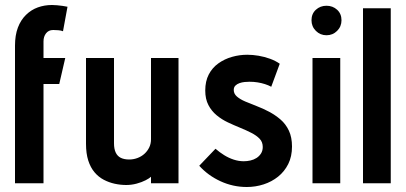

<svg xmlns="http://www.w3.org/2000/svg" viewBox="-20 -733 1626 768"><path d="M232 -608 250 -706Q241 -708 230 -709.5Q219 -711 208 -712Q197 -713 188 -713Q158 -713 131.5 -703.5Q105 -694 84 -673.5Q63 -653 51.5 -622.5Q40 -592 40 -550V0H154V-397H217L241 -501H154V-567Q154 -577 156.5 -585Q159 -593 164 -599.5Q169 -606 176 -609.5Q183 -613 193 -613Q203 -613 214 -612Q225 -611 232 -608Z M584 -26V0H694V-501H584V-176Q584 -158 577 -143.5Q570 -129 558 -118Q546 -107 530 -101Q514 -95 497 -95Q477 -95 463.5 -101.5Q450 -108 443 -122.5Q436 -137 436 -160V-501H324V-158Q324 -119 333 -91Q342 -63 358 -44Q374 -25 395 -14Q416 -3 439 2Q462 7 485 7Q506 7 526.5 1.5Q547 -4 562.5 -12Q578 -20 584 -26Z M1065 -386 1099 -478Q1082 -490 1060 -498Q1038 -506 1014.5 -510Q991 -514 969 -514Q938 -514 908 -505.5Q878 -497 853.5 -479.5Q829 -462 815 -435Q801 -408 801 -371Q801 -337 813.5 -313Q826 -289 846.5 -272Q867 -255 891.5 -243.5Q916 -232 940.5 -222Q965 -212 985.5 -201.5Q1006 -191 1018.5 -178Q1031 -165 1031 -145Q1031 -130 1024 -119Q1017 -108 1006 -101Q995 -94 981.5 -91Q968 -88 955 -88Q935 -88 915 -94.5Q895 -101 876.5 -112.5Q858 -124 842 -138L777 -70Q812 -31 862 -8Q912 15 967 15Q1002 15 1034.5 4.5Q1067 -6 1092.5 -26.5Q1118 -47 1133 -77Q1148 -107 1148 -147Q1148 -184 1135.5 -210.5Q1123 -237 1102 -255Q1081 -273 1056.5 -286Q1032 -299 1007 -308.5Q982 -318 961 -327Q940 -336 927.5 -347Q915 -358 915 -373Q915 -384 921.5 -390.5Q928 -397 938 -400.5Q948 -404 958.5 -405Q969 -406 978 -406Q995 -406 1010.5 -403.5Q1026 -401 1040 -396.5Q1054 -392 1065 -386Z M1230 0H1341V-501H1230ZM1286 -710Q1261 -710 1243.5 -694Q1226 -678 1226 -652Q1226 -627 1243.5 -609.5Q1261 -592 1286 -592Q1311 -592 1328.5 -609.5Q1346 -627 1346 -652Q1346 -678 1328.5 -694Q1311 -710 1286 -710Z M1432 0H1543V-700H1432Z"/></svg>

Font: Advent Pro
Style: Bold
Weight: 700
Designer: VivaRado, Andreas Kalpakidis
Foundry: VivaRado, Andreas Kalpakidis
Version: Version 3.000